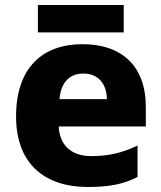

<svg xmlns="http://www.w3.org/2000/svg" viewBox="-20 -735 643 765"><path d="M473 -715H131V-606H473ZM309 -559C150 -559 44 -466 44 -271C44 -78 163 10 329 10C418 10 474 -2 528 -30V-155C467 -126 413 -113 343 -113C262 -113 217 -159 214 -231H561V-309C561 -473 464 -559 309 -559ZM312 -442C374 -442 405 -398 406 -340H217C223 -410 260 -442 312 -442Z"/></svg>

Font: Noto Sans Arabic ExtBd
Style: Regular
Weight: 800
Designer: Monotype Design Team, Nadine Chahine, Nizar Qandah and Khaled Hosny
Foundry: Monotype Imaging Inc.
Version: Version 2.012